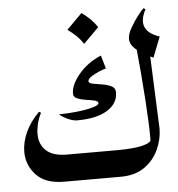

<svg xmlns="http://www.w3.org/2000/svg" viewBox="-45 -588 584 630"><g transform="rotate(-5 247.5 -273.0)"><path d="M336.4 -277.3Q336.4 -240.7 301 -218.8Q265.6 -196.8 201.2 -196.8Q187.5 -196.8 169.9 -205.1Q152.3 -213.4 143.6 -221.7Q169.4 -221.7 200.4 -224.9Q231.4 -228 253.7 -234.1Q275.9 -240.2 275.9 -247.1Q275.9 -253.9 263.7 -256.6Q251.5 -259.3 235.6 -261.5Q219.7 -263.7 207.5 -268.8Q195.3 -273.9 195.3 -285.2Q195.3 -314 223.4 -348.1Q251.5 -382.3 297.4 -401.9L310.1 -358.4Q300.8 -356 286.4 -349.9Q272 -343.8 260.7 -336.2Q249.5 -328.6 249.5 -321.8Q249.5 -314.9 262.7 -312.3Q275.9 -309.6 293 -307.1Q310.1 -304.7 323.2 -298.3Q336.4 -292 336.4 -277.3ZM293 0H141.1Q80.6 0 50 -32.2Q19.5 -64.5 19.5 -108.9Q19.5 -140.1 34.4 -173.1Q49.3 -206.1 79.1 -235.8L85.4 -231.9Q76.2 -213.9 72 -196.3Q67.9 -178.7 67.9 -163.1Q67.9 -129.4 90.1 -108.6Q112.3 -87.9 158.2 -87.9H293Q301.8 -87.9 306.9 -75.7Q312 -63.5 312 -47.9Q312 -30.8 307.4 -15.4Q302.7 0 293 0ZM412.6 -450.7 457 -421.9Q460 -353 462.6 -284.2Q465.3 -215.3 468.3 -146.5Q468.3 -111.8 452.9 -77.9Q437.5 -43.9 406.5 -22Q375.5 0 328.1 0Q316.9 0 311.3 -13.4Q305.7 -26.9 305.7 -43.9Q305.7 -61 311.3 -74.5Q316.9 -87.9 328.1 -87.9Q350.6 -87.9 374.8 -90.1Q398.9 -92.3 417 -98.1Q435.1 -104 438 -114.7L433.6 -97.7Q435.5 -103.5 435.5 -122.1Q435.5 -159.7 430.2 -244.1Q424.8 -328.6 412.6 -450.7ZM450.2 -544.4 456.5 -540.5Q419.9 -471.7 495.1 -447.3L468.8 -379.9Q438.5 -393.1 416.3 -410.6Q394 -428.2 394 -447.8Q394 -463.9 405.8 -484.4Q417.5 -504.9 430.9 -522.2Q444.3 -539.6 450.2 -544.4ZM328.1 0H293.9Q278.3 0 271.7 -13.4Q265.1 -26.9 265.1 -43.9Q265.1 -61 271.7 -74.5Q278.3 -87.9 293.9 -87.9H328.1Q342.8 -87.9 350.1 -74.5Q357.4 -61 357.4 -43.9Q357.4 -26.9 350.1 -13.4Q342.8 0 328.1 0ZM246.1 -546.4Q277.3 -524.4 296.9 -495.6L246.1 -444.8Q236.3 -460 223.4 -472.4Q210.4 -484.9 195.3 -495.6Z"/></g></svg>

Font: Lateef
Style: Regular
Weight: 400
Designer: SIL International
Foundry: SIL International
Version: Version 4.200